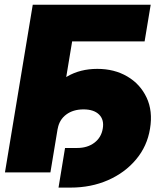

<svg xmlns="http://www.w3.org/2000/svg" viewBox="-20 -748 714 833"><path d="M633.8 -727.5 607.4 -568.4H293L198.7 0H1.5L122.1 -727.5ZM233.9 65.9 262.2 -106H314.5Q359.4 -106 389.4 -128.7Q419.4 -151.4 425.8 -189.9Q432.6 -228.5 409.9 -251Q387.2 -273.4 342.3 -273.4Q297.4 -273.4 267.3 -251Q237.3 -228.5 230.5 -189.9H130.9Q143.6 -266.1 179.4 -324.7Q215.3 -383.3 271.7 -416.3Q328.1 -449.2 402.3 -449.2Q476.1 -449.2 532.2 -416.3Q588.4 -383.3 616 -324.7Q643.6 -266.1 630.9 -189.9Q618.7 -113.8 570.3 -56.2Q522 1.5 448.5 33.7Q375 65.9 286.1 65.9Z"/></svg>

Font: Inter Black
Style: Italic
Weight: 900
Italic angle: -9.39999°
Designer: Rasmus Andersson
Foundry: rsms
Version: Version 4.000;git-a52131595